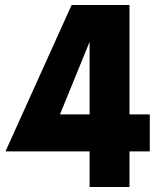

<svg xmlns="http://www.w3.org/2000/svg" viewBox="-20 -751 653 771"><path d="M339.8 -143.1H2L267.6 -731H500V-291.5H581.5V-143.1H500V0H339.8ZM339.8 -291.5V-583L220.7 -291.5Z"/></svg>

Font: Glacial Indifference
Style: Bold
Weight: 700
Designer: Alfredo Marco Pradil
Foundry: Alfredo Marco Pradil
Version: Version 1.312